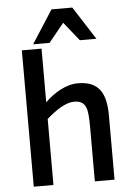

<svg xmlns="http://www.w3.org/2000/svg" viewBox="-61 -975 703 1020"><g transform="rotate(-5 290.5 -465.0)"><path d="M402.8 0V-292Q402.8 -330.6 400.1 -357.2Q397.5 -383.8 389.4 -400.1Q381.3 -416.5 366.7 -423.8Q352.1 -431.2 328.1 -431.2Q312 -431.2 293.7 -424.8Q275.4 -418.5 256.6 -407.5Q237.8 -396.5 218.8 -382.1Q199.7 -367.7 182.1 -352.1V0H77.1V-727.1H182.1V-440.9Q198.7 -457.5 219.2 -473.1Q239.7 -488.8 262.5 -500.7Q285.2 -512.7 309.3 -519.8Q333.5 -526.9 357.9 -526.9Q400.4 -526.9 429.2 -514.6Q458 -502.4 475.3 -478.8Q492.7 -455.1 500.2 -420.7Q507.8 -386.2 507.8 -341.8V0ZM388.7 -753.9 308.6 -854 227.1 -753.9H139.6L252.9 -930.2H363.8L477.1 -753.9Z"/></g></svg>

Font: Lorenzo Sans Medium
Style: Regular
Weight: 500
Foundry: Intel Corporation
Version: Version 1.00; ttfautohint (v1.5)